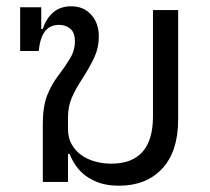

<svg xmlns="http://www.w3.org/2000/svg" viewBox="-20 -578 666 610"><path d="M358 12Q323 12 297.5 3.5Q272 -5 253 -19Q234 -33 221.5 -51Q209 -69 201 -89H196V0H116V-184Q116 -239 129.5 -274Q143 -309 166 -339Q188 -368 203 -393Q218 -418 218 -447Q218 -474 203.5 -486.5Q189 -499 168 -499Q138 -499 122.5 -478Q107 -457 103 -416H44V-555H111V-486H116Q127 -520 149.5 -539Q172 -558 206 -558Q246 -558 270 -531Q294 -504 294 -462Q294 -427 280 -396.5Q266 -366 241 -327Q221 -297 208.5 -268.5Q196 -240 196 -205V-168Q196 -140 208 -119Q220 -98 239.5 -84.5Q259 -71 283.5 -64.5Q308 -58 333 -58Q466 -58 466 -208V-546H546V-198Q546 -97 495.5 -42.5Q445 12 358 12Z"/></svg>

Font: IBM Plex Sans Thai
Style: Regular
Weight: 400
Designer: Mike Abbink, Paul van der Laan, Pieter van Rosmalen, Ben Mitchell, Mark Frömberg
Foundry: Bold Monday
Version: Version 1.1